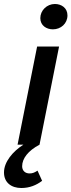

<svg xmlns="http://www.w3.org/2000/svg" viewBox="-66 -725 358 962"><path d="M41 217C82 217 116 203 145 181L122 130C108 139 98 144 82 144C61 144 45 131 45 108C45 69 75 30 132 0L230 -492H120L22 0H51C-2 34 -46 86 -46 139C-46 190 -9 217 41 217ZM199 -578C239 -578 272 -607 272 -648C272 -685 242 -705 209 -705C169 -705 136 -673 136 -634C136 -597 167 -578 199 -578Z"/></svg>

Font: Source Sans Pro Semibold
Style: Italic
Weight: 600
Italic angle: -11°
Designer: Paul D. Hunt
Foundry: Adobe Systems Incorporated
Version: Version 3.006;hotconv 1.0.111;makeotfexe 2.5.65597